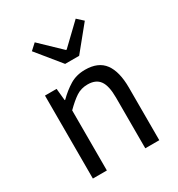

<svg xmlns="http://www.w3.org/2000/svg" viewBox="-177 -860 901 974"><g transform="rotate(-30 273.5 -373.0)"><path d="M82 0V-486H150L157 -416H160Q195 -451 233.5 -474.5Q272 -498 323 -498Q400 -498 435.5 -450Q471 -402 471 -308V0H389V-297Q389 -366 367 -396.5Q345 -427 297 -427Q259 -427 230 -408Q201 -389 164 -352V0ZM251 -574 137 -714 172 -746 290 -633H294L412 -746L447 -714L333 -574Z"/></g></svg>

Font: SourceSansPro
Style: Book
Weight: 400
Designer: Paul D. Hunt
Foundry: Adobe Systems Incorporated
Version: Version 2.021;PS 2.000;hotconv 1.0.86;makeotf.lib2.5.63406